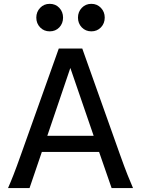

<svg xmlns="http://www.w3.org/2000/svg" viewBox="-20 -961 731 981"><path d="M130.9 0H21Q34.2 -29.8 48.8 -67.1Q63.5 -104.5 87.9 -173.3L280.3 -712.9H400.4L592.3 -173.3Q616.7 -105 631.8 -67.1Q647 -29.3 659.7 0H550.3L486.3 -184.6H193.8ZM458.5 -267.1 339.4 -613.8 221.7 -267.1ZM378.4 -871.1Q378.4 -900.4 397.9 -920.9Q417.5 -941.4 446.8 -941.4Q476.1 -941.4 495.6 -920.9Q515.1 -900.4 515.1 -871.1Q515.1 -841.3 495.6 -821Q476.1 -800.8 446.8 -800.8Q417.5 -800.8 397.9 -821Q378.4 -841.3 378.4 -871.1ZM165.5 -871.1Q165.5 -900.4 185.1 -920.9Q204.6 -941.4 233.9 -941.4Q263.7 -941.4 283 -920.9Q302.2 -900.4 302.2 -871.1Q302.2 -841.3 283 -821Q263.7 -800.8 233.9 -800.8Q204.6 -800.8 185.1 -821Q165.5 -841.3 165.5 -871.1Z"/></svg>

Font: Kanchenjunga Medium
Style: Regular
Weight: 500
Version: Version 2.001